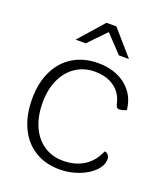

<svg xmlns="http://www.w3.org/2000/svg" viewBox="-142 -861 832 967"><g transform="rotate(20 274.5 -377.5)"><path d="M40 -278Q40 -363 71 -427Q102 -491 159 -525.5Q216 -560 292 -560Q383 -560 441.5 -513Q500 -466 508 -387Q500 -383 489 -380Q478 -377 470 -377Q461 -377 456.5 -382.5Q452 -388 448 -405Q436 -456 394.5 -485Q353 -514 292 -514Q234 -514 189.5 -484.5Q145 -455 120.5 -401.5Q96 -348 96 -278Q96 -206 120 -151.5Q144 -97 188.5 -67Q233 -37 291 -37Q357 -37 403.5 -66.5Q450 -96 474 -153Q485 -153 493 -143.5Q501 -134 501 -121Q501 -88 471.5 -57.5Q442 -27 393 -8.5Q344 10 291 10Q214 10 157.5 -25Q101 -60 70.5 -125Q40 -190 40 -278ZM261 -765H314L430 -632H376L288 -725L198 -632H144Z"/></g></svg>

Font: Krub Light
Style: Regular
Weight: 300
Designer: Ekaluck Peanpanawate
Foundry: Cadson Demak Co.,Ltd.
Version: Version 1.000; ttfautohint (v1.6)